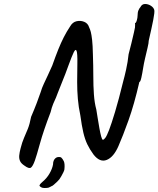

<svg xmlns="http://www.w3.org/2000/svg" viewBox="-20 -754 794 963"><path d="M103 77Q86 66 80.5 53.5Q75 41 76.5 25.5Q78 10 83 -9Q91 -41 100.5 -62.5Q110 -84 119.5 -107.5Q129 -131 136 -168Q152 -205 164.5 -238Q177 -271 184 -292Q191 -313 191 -313Q192 -317 200 -334Q208 -351 219.5 -375.5Q231 -400 242 -425Q259 -473 272.5 -506.5Q286 -540 300 -567.5Q314 -595 332 -622Q344 -643 364 -647.5Q384 -652 402.5 -644.5Q421 -637 427 -617Q432 -607 435.5 -593.5Q439 -580 442 -554Q445 -528 446 -480Q448 -423 448 -373Q448 -323 451 -280.5Q454 -238 463 -205Q466 -187 470 -161.5Q474 -136 478.5 -111Q483 -86 487.5 -69.5Q492 -53 496 -53Q501 -53 508.5 -63Q516 -73 527.5 -103Q539 -133 557 -192.5Q575 -252 599 -350Q604 -367 612.5 -405Q621 -443 625 -482Q632 -507 639 -537Q646 -567 651.5 -590Q657 -613 657 -616Q657 -623 657.5 -628Q658 -633 657 -638Q662 -638 666 -651.5Q670 -665 670 -675Q670 -692 674.5 -702.5Q679 -713 684 -718Q692 -734 707.5 -734Q723 -734 737 -725Q751 -716 754 -703Q756 -692 748.5 -653.5Q741 -615 726 -550Q726 -539 720 -514Q714 -489 707.5 -461Q701 -433 698 -413Q694 -387 689 -364.5Q684 -342 679 -343Q653 -230 624.5 -150.5Q596 -71 574 -21Q550 34 515.5 48Q481 62 449 21Q430 -5 418 -30Q406 -55 398 -89Q390 -123 383 -175Q374 -217 370.5 -258Q367 -299 367 -342Q367 -385 368 -433Q369 -487 364 -499Q359 -511 349.5 -491Q340 -471 325 -430Q318 -410 308 -384Q298 -358 287.5 -332.5Q277 -307 270 -288.5Q263 -270 261 -265Q255 -253 247 -233.5Q239 -214 234 -192Q198 -98 180.5 -34.5Q163 29 155 51Q145 79 135.5 86.5Q126 94 103 77ZM203 189Q193 189 187 185.5Q181 182 178 178Q178 171 192 159Q214 141 228 117Q242 93 246 71Q246 51 257 40.5Q268 30 286 35Q294 42 300 54.5Q306 67 303 96Q302 102 297.5 111Q293 120 288 129Q283 138 278 145Q276 148 267.5 156.5Q259 165 250 172.5Q241 180 238 180Q235 181 232.5 183Q230 185 224 187Q218 189 203 189Z"/></svg>

Font: Caveat SemiBold
Style: Regular
Weight: 600
Designer: Pablo Impallari
Foundry: Pablo Impallari
Version: Version 2.000